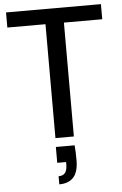

<svg xmlns="http://www.w3.org/2000/svg" viewBox="-62 -743 661 1038"><g transform="rotate(-5 268.5 -224.5)"><path d="M218 0V-618H11V-700H526V-618H318V0ZM217 251V207Q242 207 253 192Q264 177 264 148V134H216V48H318Q320 70 320.5 91Q321 112 321 130Q321 192 294.5 221.5Q268 251 217 251Z"/></g></svg>

Font: DM Sans 36pt Medium
Style: Regular
Weight: 500
Designer: Colophon Foundry, Jonny Pinhorn
Foundry: Colophon Foundry
Version: Version 4.004;gftools[0.9.30]